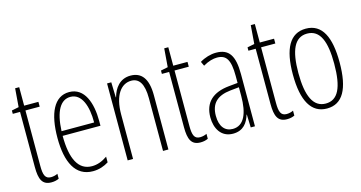

<svg xmlns="http://www.w3.org/2000/svg" viewBox="-72 -960 2396 1275"><g transform="rotate(-15 1125.5 -323.0)"><path d="M157 -24C117 -24 107 -53 107 -115V-496H205V-529H107V-656H79L69 -529L20 -519V-496H70V-116C70 -33 88 10 151 10C172 10 188 6 203 -1V-35C192 -29 174 -24 157 -24Z M418 -539C315 -539 265 -433 265 -264C265 -97 317 10 437 10C479 10 515 -3 545 -22V-61C509 -36 475 -24 439 -24C347 -24 302 -109 302 -269H562V-303C562 -425 524 -539 418 -539ZM418 -506C496 -506 528 -412 527 -301H303C309 -439 351 -506 418 -506Z M840 -539C765 -539 727 -483 711 -425H709L706 -529H677V0H714V-305C714 -439 767 -505 836 -505C889 -505 920 -463 920 -362V0H957V-373C957 -488 915 -539 840 -539Z M1182 -24C1142 -24 1132 -53 1132 -115V-496H1230V-529H1132V-656H1104L1094 -529L1045 -519V-496H1095V-116C1095 -33 1113 10 1176 10C1197 10 1213 6 1228 -1V-35C1217 -29 1199 -24 1182 -24Z M1428 -539C1391 -539 1350 -527 1316 -506L1330 -476C1367 -498 1400 -506 1426 -506C1489 -506 1515 -468 1515 -356V-308L1454 -302C1344 -291 1281 -238 1281 -133C1281 -59 1317 10 1400 10C1472 10 1503 -38 1518 -89H1520L1523 0H1552V-359C1552 -487 1516 -539 1428 -539ZM1456 -272 1516 -278V-218C1516 -100 1484 -21 1406 -21C1352 -21 1319 -61 1319 -134C1319 -218 1363 -262 1456 -272Z M1777 -24C1737 -24 1727 -53 1727 -115V-496H1825V-529H1727V-656H1699L1689 -529L1640 -519V-496H1690V-116C1690 -33 1708 10 1771 10C1792 10 1808 6 1823 -1V-35C1812 -29 1794 -24 1777 -24Z M2205 -265C2205 -437 2158 -539 2045 -539C1936 -539 1884 -444 1884 -267C1884 -84 1939 10 2046 10C2153 10 2205 -82 2205 -265ZM1922 -267C1922 -421 1958 -505 2045 -505C2135 -505 2168 -416 2168 -266C2168 -101 2130 -24 2046 -24C1961 -24 1922 -108 1922 -267Z"/></g></svg>

Font: Noto Sans Hebrew ExtraCondensed ExtraLight
Style: Regular
Weight: 200
Width: 2
Designer: Monotype Design Team
Foundry: Monotype Imaging Inc.
Version: Version 2.004